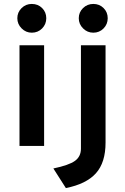

<svg xmlns="http://www.w3.org/2000/svg" viewBox="-20 -741 635 975"><path d="M141.5 -575Q111.5 -575 89.8 -596.8Q68 -618.5 68 -648.5Q68 -678.5 89.5 -699.8Q111 -721 141.5 -721Q173 -721 194 -700Q215 -679 215 -648.5Q215 -618 193.8 -596.5Q172.5 -575 141.5 -575ZM79 0V-511H204V0ZM454 -575Q423.5 -575 401.8 -596.8Q380 -618.5 380 -648.5Q380 -678.5 401.5 -699.8Q423 -721 454 -721Q485 -721 506 -700Q527 -679 527 -648.5Q527 -618 505.8 -596.5Q484.5 -575 454 -575ZM314.5 214 251 114.5Q330 98 360.5 76Q391 54 391 14V-511H516V-17Q516 84.5 467 139Q418 193.5 314.5 214Z"/></svg>

Font: Overpass
Style: Bold
Weight: 700
Designer: Delve Withrington, Dave Bailey, Thomas Jockin
Foundry: Delve Fonts LLC
Version: Version 4.000; ttfautohint (v1.8.3)